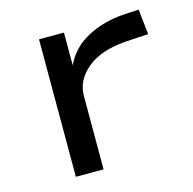

<svg xmlns="http://www.w3.org/2000/svg" viewBox="-81 -588 672 669"><g transform="rotate(-15 254.5 -253.0)"><path d="M113 0V-496H203V-378Q229 -435 287.5 -466.5Q346 -498 421 -503L475 -506L485 -415L401 -410Q311 -403 262 -362Q213 -321 213 -265V0Z"/></g></svg>

Font: Nunito Sans 7pt Expanded
Style: Regular
Weight: 400
Width: 7
Designer: Vernon Adams
Foundry: Vernon Adams
Version: Version 3.101;gftools[0.9.27]